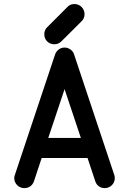

<svg xmlns="http://www.w3.org/2000/svg" viewBox="-20 -948 650 967"><path d="M189.9 -152.3H420.9L460 -34.7C466.3 -14.6 484.4 -0.5 507.8 -0.5C534.2 -0.5 558.1 -22 558.1 -49.8C558.1 -55.2 557.6 -60.5 555.7 -66.4L353 -674.3C346.7 -695.3 325.2 -708.5 305.2 -708.5C283.2 -708.5 265.1 -694.3 257.8 -674.8L54.7 -66.4C52.7 -61 51.8 -55.7 51.8 -50.3C51.8 -24.9 72.8 -0.5 102.5 -0.5C125.5 -0.5 143.6 -13.7 150.9 -34.7ZM223.1 -253.4 305.2 -499 387.2 -253.4ZM340.3 -790.5 391.1 -841.3C400.9 -850.1 405.8 -862.3 405.8 -877.4C405.8 -904.8 382.8 -927.7 355.5 -927.7C340.3 -927.7 328.6 -922.9 319.3 -912.6L218.3 -811.5C208 -801.8 203.1 -789.6 203.1 -775.4C203.1 -746.6 224.6 -725.1 253.4 -725.1C267.6 -725.1 279.8 -730 289.6 -740.2Z"/></svg>

Font: LOB TGL 0-17
Style: Regular
Weight: 400
Designer: Peter Wiegel + adaptations and expanded glyphset by Studio LOB
Foundry: Peter Wiegel + adaptations and expanded glyphset by Studio LOB
Version: Version 1.003;Glyphs 3.1.2 (3151)